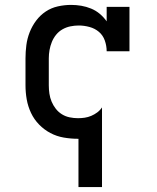

<svg xmlns="http://www.w3.org/2000/svg" viewBox="-20 -558 640 783"><path d="M300 205V8Q299 8 298.5 8Q298 8 298 8Q269 8 240 3Q211 -2 185.5 -15.5Q160 -29 139.5 -50Q119 -71 106.5 -97.5Q94 -124 89 -152.5Q84 -181 84 -210V-320Q84 -347 87.5 -374Q91 -401 101 -426.5Q111 -452 127.5 -474Q144 -496 166.5 -511Q189 -526 216 -532Q243 -538 270 -538Q291 -538 311.5 -534.5Q332 -531 351.5 -523Q371 -515 387 -501.5Q403 -488 415 -471V-530H508V-349H415Q415 -371 407.5 -392.5Q400 -414 383.5 -428Q367 -442 345 -448Q323 -454 301 -454Q284 -454 267 -450.5Q250 -447 235 -438.5Q220 -430 209 -416.5Q198 -403 191.5 -387Q185 -371 182 -354Q179 -337 179 -320V-210Q179 -193 181.5 -176Q184 -159 190.5 -143.5Q197 -128 207.5 -114.5Q218 -101 232.5 -92Q247 -83 264 -79.5Q281 -76 298 -76Q312 -76 325.5 -78Q339 -80 352 -85.5Q365 -91 376.5 -99.5Q388 -108 396 -120V205Z"/></svg>

Font: Iosevka Curly Slab MdEx
Style: Regular
Weight: 500
Width: 7
Monospace: yes
Designer: Belleve Invis
Foundry: Belleve Invis
Version: Version 11.1.0; ttfautohint (v1.8.3)